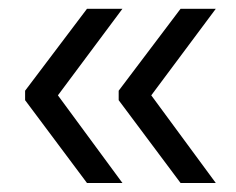

<svg xmlns="http://www.w3.org/2000/svg" viewBox="-20 -461 535 436"><path d="M470 -441 323.5 -244.5 470 -45.5H390L249.5 -233.5V-255L390 -441ZM258 -441 111.5 -244.5 258 -45.5H177.5L37 -233.5V-255L177.5 -441Z"/></svg>

Font: Anek Devanagari
Style: Regular
Weight: 400
Designer: Kailash Malviya (Devanagari) & Yesha Goshar (Latin)
Foundry: Ek Type
Version: Version 1.003